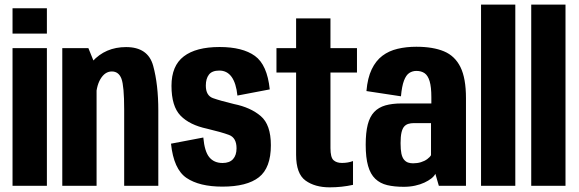

<svg xmlns="http://www.w3.org/2000/svg" viewBox="-20 -805 2507 832"><path d="M34.3 0H183.2V-596.5H34.3ZM34.3 -769.3V-659.3H183.2V-769.3Z M249.9 0H398.5V-509.1L363 -596.4H249.9ZM518.1 0H666V-325.9Q666 -438.6 643.8 -519.8Q621.7 -601 526.3 -601Q436.8 -601 380 -538.1Q323.1 -475.2 323.1 -394L395.5 -371.5Q395.5 -428.9 415.1 -462.1Q434.7 -495.3 464.6 -495.3Q494.4 -495.3 506.3 -463.8Q518.1 -432.3 518.1 -330.2Z M943.7 3.7Q1050 3.7 1101.9 -36.9Q1153.8 -77.6 1153.8 -175.8Q1153.8 -264.6 1109.8 -302.1Q1065.8 -339.6 993.8 -354.2Q934 -368.7 903 -379.7Q871.9 -390.7 871.9 -434.2Q871.9 -464.2 885.4 -481.7Q898.9 -499.2 930.3 -499.2Q963.9 -499.2 983.7 -471.7Q1003.4 -444.1 1008.8 -390.9L1148.9 -417.6Q1138 -524.1 1084.6 -562.7Q1031.2 -601.3 931.4 -601.3Q829.4 -601.3 776.3 -560.6Q723.1 -519.9 723.1 -433.1Q723.1 -344.3 762.3 -303.9Q801.6 -263.4 877.2 -247.3Q939.2 -232.6 972.1 -220.4Q1005 -208.2 1005 -162.3Q1005 -132.5 989.9 -115.6Q974.7 -98.7 944.5 -98.7Q907.7 -98.7 887.1 -123.5Q866.5 -148.2 861 -209.1L721 -182.4Q732.6 -71.6 788.2 -34Q843.9 3.7 943.7 3.7Z M1408.6 6.8Q1461.1 6.8 1509.7 -4V-107.1Q1487.8 -98.9 1461.9 -98.9Q1438.3 -98.9 1425.1 -111Q1412 -123.1 1412 -163.4V-490.6H1526.9V-596.4H1412V-725.2H1263.1V-596.4H1178V-490.6H1263.1V-134.1Q1263.1 -52.2 1303.8 -22.7Q1344.5 6.8 1408.6 6.8Z M1729.9 4.5Q1756.1 4.5 1778.7 -0.5Q1801.4 -5.4 1819.2 -13.8Q1837.1 -22.2 1849.3 -31.8Q1861.4 -41.4 1866.6 -51.8L1881.6 0H1999.2V-379.9Q1999.2 -466 1975.3 -514.3Q1951.4 -562.6 1904 -582.5Q1856.6 -602.4 1784.1 -602.4Q1740.3 -602.4 1702.9 -593.5Q1665.4 -584.7 1637.1 -563.4Q1608.8 -542.1 1590.8 -504.8Q1572.8 -467.5 1567.9 -410.4L1717.5 -387.7Q1721.4 -431.6 1730.6 -455.7Q1739.8 -479.8 1753.6 -488.8Q1767.4 -497.7 1784.4 -497.7Q1805.5 -497.7 1819.9 -487.8Q1834.3 -477.8 1841.7 -453.1Q1849.2 -428.4 1849.2 -383.4V-356.7H1719.9Q1679.7 -356.7 1650.1 -348.3Q1620.5 -339.8 1601.4 -319.7Q1582.3 -299.5 1573.5 -264.9Q1564.7 -230.3 1564.7 -177.9Q1564.7 -122.1 1575 -86.1Q1585.2 -50.1 1606.3 -30.1Q1627.3 -10.1 1658 -2.8Q1688.7 4.5 1729.9 4.5ZM1770 -97.3Q1758.1 -97.3 1748.1 -100.7Q1738.2 -104.2 1730.6 -113.4Q1723 -122.6 1719.4 -139.4Q1715.8 -156.3 1715.8 -184.5Q1715.8 -212.8 1719.7 -230.3Q1723.7 -247.7 1731.1 -256.3Q1738.6 -264.9 1749.3 -268.2Q1760 -271.5 1773.1 -271.5H1847.7V-132.5Q1843 -124.2 1831.5 -115.6Q1820.1 -107.1 1804.2 -102.2Q1788.4 -97.3 1770 -97.3Z M2064.5 0H2213V-785H2064.5Z M2282 0H2430.5V-785H2282Z"/></svg>

Font: Anybody Thin Condensed
Style: Regular
Weight: 100
Width: 3
Version: Version 1.113;gftools[0.9.25]